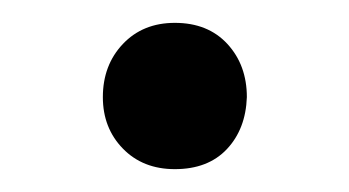

<svg xmlns="http://www.w3.org/2000/svg" viewBox="-20 -136 305 168"><path d="M70 -51Q70 -79 87.5 -97.5Q105 -116 133 -116Q162 -116 179 -97.5Q196 -79 196 -51Q195 -23 178.5 -5.5Q162 12 133 12Q105 12 87.5 -6Q70 -24 70 -51Z"/></svg>

Font: Heuristica
Style: Regular
Weight: 400
Version: Version 1.0.1 ; ttfautohint (v1.4.1)